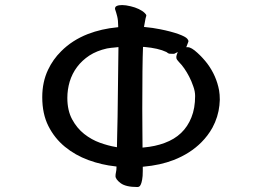

<svg xmlns="http://www.w3.org/2000/svg" viewBox="-20 -691 1040 763"><path d="M561.5 -628.9Q561.5 -633.3 555.2 -639.2Q546.4 -647.9 531.5 -655Q516.6 -662.1 499.5 -666Q479.5 -670.9 465.3 -670.9Q451.2 -670.9 443.4 -667L439.9 -664.6Q437 -661.6 437 -656.2Q437 -655.8 437 -655.3Q441.9 -641.6 445.8 -625.7Q449.7 -609.9 449.7 -586.9V-583L445.8 -582.5Q383.8 -576.7 329.1 -555.7Q266.6 -531.2 223.1 -487.3Q190.4 -455.1 170.9 -413.6Q147.9 -365.2 147.9 -304.7Q147.9 -238.3 172.4 -189.9Q196.8 -141.6 237.8 -107.9Q278.8 -74.2 331.3 -54.9Q383.8 -35.6 439 -29.8L442.9 -29.3V-25.4Q442.9 -15.1 440.9 -6.8Q439 1.5 439 8.8Q439 21.5 459.5 36.9Q480 52.2 525.4 52.2Q529.3 52.2 532 51Q534.7 49.8 536.1 48.1Q537.6 46.4 540 41Q542.5 35.6 544.9 22.9Q547.4 10.3 547.4 -11.7V-28.3Q584.5 -31.7 614 -38.3Q643.6 -44.9 670.4 -55.2Q736.3 -81.1 780.3 -125.5Q806.6 -151.9 824.2 -183.6Q847.2 -226.1 852.1 -273.4V-274.9Q853.5 -287.1 853.5 -294.4Q853.5 -315.4 850.6 -332Q839.8 -390.1 803.7 -438.5Q785.6 -461.9 764.6 -481Q740.2 -503.4 726.6 -503.4H720.2Q726.6 -520 727.8 -523.2Q729 -526.4 729 -527.3Q729 -531.2 724.1 -537.1Q717.3 -545.4 689 -555.7Q658.7 -566.4 616.7 -574.7Q588.4 -580.6 552.2 -584Q555.2 -597.7 556.6 -607.9Q558.1 -618.2 561 -627Q561.5 -627.9 561.5 -628.9ZM450.7 -499 447.3 -228Q446.8 -190.4 445.8 -159.7Q444.8 -128.9 444.8 -111.3V-106L439.9 -106.9Q410.2 -111.8 377 -123.8Q343.8 -135.7 314.5 -158.7Q285.6 -181.6 266.6 -216.8Q247.6 -252 247.6 -301.8Q247.6 -334.5 256.8 -366.2Q276.9 -431.6 335 -470.2Q364.3 -489.3 405.3 -498.5Q414.1 -500 422.4 -501Q430.7 -502 433.6 -502Q439.9 -502.9 450.7 -503.9ZM546.4 -109.4Q546.4 -140.6 545.9 -171.4Q545.4 -202.1 545.4 -258.8Q545.4 -434.1 548.3 -504.4H553.7H554.2Q609.4 -499.5 641.1 -484.4Q648.4 -478 654.8 -477.5Q662.1 -477.1 669.9 -477.1L672.9 -477.5Q674.8 -478.5 686.5 -484.4L682.6 -474.1Q680.7 -467.8 680.7 -464.4Q680.7 -460.9 681.2 -459Q682.6 -453.6 691.4 -444.3Q712.9 -422.9 731.9 -386.2Q741.2 -368.2 748 -348.1Q755.4 -328.1 755.4 -309.6Q755.4 -260.7 740.7 -224.6Q711.9 -151.4 634.3 -123Q596.7 -108.9 551.3 -105L546.4 -104.5Z"/></svg>

Font: Bakudai
Style: Light
Weight: 300
Version: Version 1.48